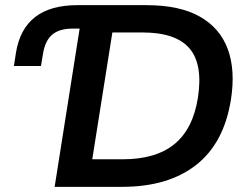

<svg xmlns="http://www.w3.org/2000/svg" viewBox="-20 -725 957 745"><path d="M192 0 289 -614H262Q210 -614 182.5 -590.5Q155 -567 147 -517L139 -469H34L42 -521Q57 -613 116.5 -659Q176 -705 280 -705H548Q677 -705 755.5 -660.5Q834 -616 864 -534Q894 -452 876 -338Q849 -169 740.5 -84.5Q632 0 454 0ZM338 -107H457Q585 -107 657 -166Q729 -225 748 -346Q768 -476 715 -537.5Q662 -599 533 -599H416Z"/></svg>

Font: Mulish ExtraLight
Style: Bold Italic
Weight: 700
Italic angle: -9°
Version: Version 3.603